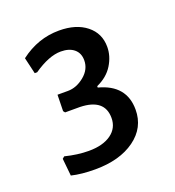

<svg xmlns="http://www.w3.org/2000/svg" viewBox="-83 -773 473 520"><g transform="rotate(-20 154.0 -512.5)"><path d="M220.5 -682.5C200.8 -698.2 174.7 -706 142 -706C101.3 -706 64 -693 30 -667L41 -620H48C78 -640.7 104.3 -651 127 -651C143 -651 155.7 -647.2 165 -639.5C174.3 -631.8 179 -621 179 -607C179 -589.7 171.5 -574.8 156.5 -562.5C141.5 -550.2 125.7 -544 109 -544H79L78 -497L82 -492H125C171.7 -490.7 195 -471.7 195 -435C195 -415.7 187.2 -400.3 171.5 -389C155.8 -377.7 134.3 -372 107 -372C85.7 -372 63 -375 39 -381L33 -376L38 -326C57.3 -321.3 80 -319 106 -319C153.3 -319 191.5 -329.5 220.5 -350.5C249.5 -371.5 264 -399.3 264 -434C264 -481.3 238.7 -511.7 188 -525V-529C208.7 -538.3 224.2 -551.3 234.5 -568C244.8 -584.7 250 -602 250 -620C250 -646 240.2 -666.8 220.5 -682.5Z"/></g></svg>

Font: Alegreya Sans
Style: Regular
Weight: 400
Designer: Juan Pablo del Peral
Foundry: Huerta Tipografica
Version: Version 1.000;PS 001.000;hotconv 1.0.70;makeotf.lib2.5.58329